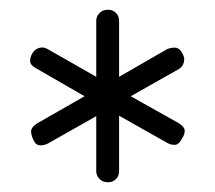

<svg xmlns="http://www.w3.org/2000/svg" viewBox="-20 -780 442 395"><path d="M178 -737Q178 -747 185 -753.5Q192 -760 202 -760Q212 -760 218.5 -753.5Q225 -747 225 -737V-622L324 -679Q331 -682 339.5 -682Q348 -682 353.5 -673Q359 -664 359 -659Q359 -645 348 -638L249 -582L347 -527Q360 -519 360 -511Q360 -503 355 -496Q348 -482 339.5 -482Q331 -482 324 -486L225 -542V-428Q225 -418 218.5 -411.5Q212 -405 202 -405Q192 -405 185 -411.5Q178 -418 178 -428V-541L79 -485Q72 -481 63 -481Q54 -481 49 -491.5Q44 -502 44 -510Q44 -518 56 -526L154 -582L55 -639Q42 -646 42 -654.5Q42 -663 47 -671Q52 -679 61 -681.5Q70 -684 78 -679L178 -622Z"/></svg>

Font: Flamenco
Style: Regular
Weight: 400
Designer: Luciano Vergara
Foundry: Luciano Vergara
Version: Version 1.002